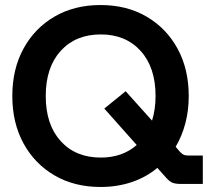

<svg xmlns="http://www.w3.org/2000/svg" viewBox="-20 -732 829 764"><path d="M380 12Q276 12 197 -34Q118 -80 73.5 -161.5Q29 -243 29 -350Q29 -457 73.5 -538.5Q118 -620 197 -666Q276 -712 380 -712Q484 -712 563 -666Q642 -620 686.5 -538.5Q731 -457 731 -350Q731 -292 717.5 -241Q704 -190 679 -148L696 -128Q706 -118 712 -115.5Q718 -113 735 -113H787V0H702Q678 0 666 -5Q654 -10 641 -25L606 -64Q562 -27 504.5 -7.5Q447 12 380 12ZM381 -105Q467 -105 524 -155L395 -300L480 -369L585 -252Q599 -297 599 -350Q599 -464 539.5 -529.5Q480 -595 381 -595Q281 -595 221.5 -529.5Q162 -464 162 -350Q162 -236 221.5 -170.5Q281 -105 381 -105Z"/></svg>

Font: HostGroteskBold
Style: Bold
Weight: 700
Designer: Doukan Karapınar based on Poppins by Indian Type Foundry, Jonny Pinhorn
Foundry: Element Type
Version: Version 1.001; ttfautohint (v1.8.4.7-5d5b)